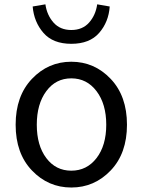

<svg xmlns="http://www.w3.org/2000/svg" viewBox="-20 -836 645 869"><path d="M481 -64.5Q407.2 12.7 302.7 12.7Q198.2 12.7 124.5 -64.5Q50.8 -141.6 50.8 -271.5Q50.8 -401.4 124.5 -479Q198.2 -556.6 302.7 -556.6Q407.2 -556.6 481 -479Q554.7 -401.4 554.7 -271.5Q554.7 -141.6 481 -64.5ZM189.5 -120.6Q232.4 -63.5 302.7 -63.5Q373 -63.5 417 -120.6Q460.9 -177.7 460.9 -271.5Q460.9 -365.2 417 -423.3Q373 -481.4 302.7 -481.4Q232.4 -481.4 189.5 -423.3Q146.5 -365.2 146.5 -271.5Q146.5 -177.7 189.5 -120.6ZM127.9 -806.6 185.5 -816.4Q192.4 -767.6 222.2 -733.9Q252 -700.2 302.7 -700.2Q353.5 -700.2 383.3 -733.9Q413.1 -767.6 419.9 -816.4L476.6 -806.6Q471.7 -736.3 428.7 -687Q385.7 -637.7 302.7 -637.7Q219.7 -637.7 176.8 -687Q133.8 -736.3 127.9 -806.6Z"/></svg>

Font: irohakakuC Regular
Style: Regular
Weight: 400
Designer: [Source Han Sans]
Ryoko NISHIZUKA Ë•øÂ°öÊ∂ºÂ≠ê (kana & ideographs); Paul D. Hunt (Latin, Greek & Cyrillic); Wenlong ZHAN
Version: Version 1.001.20160904